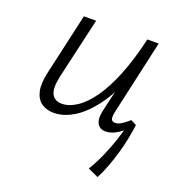

<svg xmlns="http://www.w3.org/2000/svg" viewBox="-114 -508 739 796"><g transform="rotate(20 255.5 -109.5)"><path d="M140 6Q109 6 86.5 -9.5Q64 -25 56.5 -58Q49 -91 61 -143L122 -413H176L115 -148Q102 -91 114.5 -66Q127 -41 159 -41Q191 -41 225 -63.5Q259 -86 291.5 -132Q324 -178 352 -248Q380 -318 402 -413H439Q414 -301 379.5 -221.5Q345 -142 304.5 -91.5Q264 -41 222 -17.5Q180 6 140 6ZM403 194 357 173Q380 135 397.5 94.5Q415 54 428 14Q441 -26 449 -60L479 -63Q475 -34 468.5 -0.5Q462 33 452 67Q442 101 430 133.5Q418 166 403 194ZM369 5Q352 5 341.5 -3.5Q331 -12 327.5 -28Q324 -44 329 -69L408 -413H452L378 -82Q374 -63 377 -52.5Q380 -42 395 -42Q407 -42 421.5 -51Q436 -60 454 -76L479 -63Q450 -30 422 -12.5Q394 5 369 5Z"/></g></svg>

Font: Ysabeau Infant Light
Style: Italic
Weight: 300
Italic angle: -12°
Designer: Christian Thalmann (Catharsis Fonts)
Version: Version 2.001;gftools[0.9.30]; featfreeze: ss01,ss02,lnum